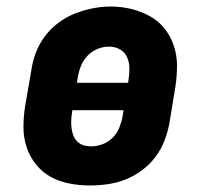

<svg xmlns="http://www.w3.org/2000/svg" viewBox="-20 -561 640 589"><path d="M256 8Q224 8 193 2Q162 -4 135.5 -18.5Q109 -33 90 -57Q71 -81 61.5 -110Q52 -139 52 -171Q52 -203 57 -235L76 -345Q80 -373 90 -399.5Q100 -426 117.5 -449.5Q135 -473 159 -491Q183 -509 210 -519.5Q237 -530 264.5 -535.5Q292 -541 320 -541Q352 -541 382.5 -533.5Q413 -526 439.5 -511.5Q466 -497 485 -473Q504 -449 513.5 -420Q523 -391 523 -359Q523 -327 518 -295L500 -185Q495 -157 485 -130.5Q475 -104 457.5 -80.5Q440 -57 416 -39Q392 -21 365.5 -10.5Q339 0 311 4Q283 8 256 8ZM373 -307 374 -314Q377 -333 377 -351Q377 -369 370 -385Q363 -401 348 -409.5Q333 -418 314 -418Q297 -418 279.5 -411Q262 -404 249 -390.5Q236 -377 229 -360Q222 -343 219 -326L216 -307ZM259 -112Q277 -112 294.5 -118.5Q312 -125 325.5 -138.5Q339 -152 346 -169.5Q353 -187 356 -204L359 -223H202L201 -216Q199 -204 198.5 -191.5Q198 -179 199.5 -167.5Q201 -156 205 -145.5Q209 -135 217 -127Q225 -119 236 -115.5Q247 -112 259 -112Z"/></svg>

Font: Iosevka Curly Slab HvExObl
Style: Regular
Weight: 900
Width: 7
Italic angle: -9°
Monospace: yes
Designer: Belleve Invis
Foundry: Belleve Invis
Version: Version 11.1.0; ttfautohint (v1.8.3)